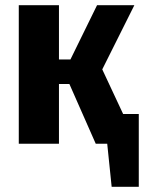

<svg xmlns="http://www.w3.org/2000/svg" viewBox="-20 -551 553 736"><path d="M512 -114V165H408L391 0H347L246 -229H206V0H52V-531H206V-323H250L352 -531H495L372 -285L452 -114Z"/></svg>

Font: Fira Sans Condensed
Style: Bold
Weight: 700
Width: 3
Designer: bBox Type GmbH & Carrois Corporate GbR & Edenspiekermann AG
Foundry: bBox Type GmbH & Carrois Corporate GbR & Edenspiekermann AG
Version: Version 4.301